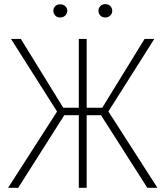

<svg xmlns="http://www.w3.org/2000/svg" viewBox="-20 -897 792 917"><path d="M263.7 -346.7 32.7 -710.9H79.6L282.2 -382.3H373L370.6 -346.7ZM288.6 -349.1 66.9 0H18.6L265.1 -383.8ZM394 -710.9V0H356.4V-710.9ZM716.8 -710.9 486.3 -346.7H379.4L377.9 -382.3H468.3L670.4 -710.9ZM683.6 0 460.9 -349.1 485.4 -383.8 731.9 0ZM234.9 -845.7Q234.9 -858.4 243.7 -867.4Q252.4 -876.5 267.6 -876.5Q282.2 -876.5 291.7 -867.4Q301.3 -858.4 301.3 -845.7Q301.3 -832.5 291.7 -823Q282.2 -813.5 267.6 -813.5Q252.4 -813.5 243.7 -823Q234.9 -832.5 234.9 -845.7ZM450.2 -845.7Q450.2 -858.4 459.2 -867.9Q468.3 -877.4 482.9 -877.4Q497.6 -877.4 506.8 -867.9Q516.1 -858.4 516.1 -845.7Q516.1 -832 506.8 -822.8Q497.6 -813.5 482.9 -813.5Q468.3 -813.5 459.2 -822.8Q450.2 -832 450.2 -845.7Z"/></svg>

Font: Roboto Condensed ExtraLight
Style: Regular
Weight: 250
Designer: Christian Robertson
Foundry: Google
Version: Version 3.008; 2023